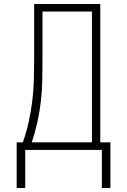

<svg xmlns="http://www.w3.org/2000/svg" viewBox="-20 -755 640 967"><path d="M64 192V-38H95Q113 -89 124.5 -141Q136 -193 142.5 -246Q149 -299 150.5 -352.5Q152 -406 152 -459V-735H485V-38H536V192H493V0H107V192ZM140 -38H443V-697H194V-459Q194 -406 193 -352.5Q192 -299 186 -246Q180 -193 168.5 -141Q157 -89 140 -38Z"/></svg>

Font: Iosevka Aile Extralight
Style: Regular
Weight: 200
Designer: Belleve Invis
Foundry: Belleve Invis
Version: Version 31.1.0; ttfautohint (v1.8.4)